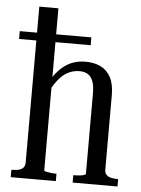

<svg xmlns="http://www.w3.org/2000/svg" viewBox="-53 -788 611 831"><g transform="rotate(5 252.5 -373.0)"><path d="M489 0H294V-32Q305 -32 317.5 -33Q330 -34 339 -36.5Q348 -39 348 -43V-391Q348 -426 340 -446Q332 -466 317.5 -474.5Q303 -483 282 -483Q256 -483 233 -471.5Q210 -460 191 -436.5Q172 -413 154 -377L148 -418Q168 -453 190.5 -477Q213 -501 241 -513.5Q269 -526 305 -526Q343 -526 371 -512Q399 -498 414.5 -468.5Q430 -439 430 -391V-68Q430 -54 437.5 -46Q445 -38 458.5 -35Q472 -32 488 -32H489ZM84 -746H167V-42Q167 -39 175 -37Q183 -35 195.5 -33.5Q208 -32 220 -32H221V0H25V-32H26Q44 -32 56.5 -35Q69 -38 76.5 -46Q84 -54 84 -68ZM320 -633V-599H9V-633Z"/></g></svg>

Font: Roboto Serif 120pt ExtraCondensed
Style: Regular
Weight: 400
Width: 2
Designer: Greg Gazdowicz
Foundry: Commercial Type
Version: Version 1.008